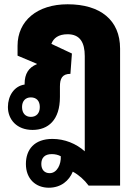

<svg xmlns="http://www.w3.org/2000/svg" viewBox="-20 -597 637 897"><path d="M208 280C265 280 303 247 320 205C348 220 374 243 394 270H541V-370C541 -503 449 -577 296 -577C154 -577 62 -500 62 -383V-337L152 -299V-297C114 -282 95 -252 95 -206V-202C46 -195 17 -149 17 -97C17 -38 59 10 132 10C205 10 260 -36 260 -144V-193C260 -229 270 -252 309 -252L316 -347L220 -392C230 -419 253 -437 296 -437C354 -437 376 -398 376 -335V110C336 74 282 52 225 52C140 52 101 102 101 169C101 239 147 280 208 280ZM124 -51C99 -51 83 -68 83 -97C83 -125 99 -142 124 -142C150 -142 166 -126 166 -97C166 -68 150 -51 124 -51ZM212 212C189 212 173 197 173 169C173 141 188 123 222 123C237 123 251 126 264 133C266 170 247 212 212 212Z"/></svg>

Font: Noto Sans Thai Looped Condensed Black
Style: Regular
Weight: 900
Width: 3
Designer: Sasikarn Vongin, Ben Mitchell
Foundry: The Fontpad Ltd
Version: Version 1.001